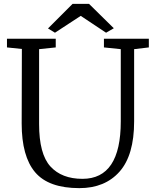

<svg xmlns="http://www.w3.org/2000/svg" viewBox="-20 -958 810 992"><path d="M568 -812 528 -789 397 -876 264 -789 228 -811 355 -938H440ZM749 -713 673 -704V-331Q673 -156 597.5 -71Q522 14 390 14Q231 14 161.5 -68Q92 -150 92 -320L93 -705L16 -713V-758H268V-713L182 -704V-317Q182 -162 240.5 -98Q299 -34 406 -34Q604 -34 604 -331V-704L517 -713V-758H749Z"/></svg>

Font: Grenzecho Serif
Style: Serif-Regular
Weight: 400
Designer: Dan Reynolds
Foundry: Dan Reynolds
Version: Version 1.001; ttfautohint (v1.1) -l 5 -r 5 -G 72 -x 0 -D la